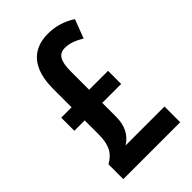

<svg xmlns="http://www.w3.org/2000/svg" viewBox="-218 -807 890 890"><g transform="rotate(-45 227.0 -362.0)"><path d="M274 -724C168 -724 110 -657 110 -526V-405H42V-319H110V-228C110 -158 89 -122 44 -97V0H417V-103H162C204 -129 225 -171 225 -229V-319H349V-405H225V-526C225 -593 242 -622 283 -622C311 -622 340 -612 375 -591L410 -683C368 -710 324 -724 274 -724Z"/></g></svg>

Font: Noto Sans Lao Looped ExtraCondensed SemiBold
Style: Regular
Weight: 600
Width: 2
Designer: Mark Frömberg, Ben Mitchell
Foundry: The Fontpad Ltd
Version: Version 1.002